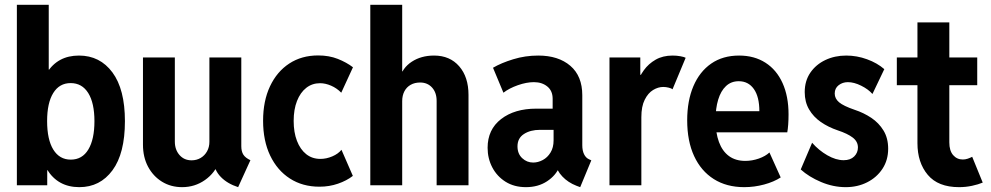

<svg xmlns="http://www.w3.org/2000/svg" viewBox="-20 -772 4131 800"><path d="M50.3 0V-752H183.1V-481.9H198.7L174.3 -396.5V-114.7L194.8 -63H176.8V0ZM310.5 7.8Q221.2 7.8 175.8 -66.2Q130.4 -140.1 130.4 -268.6Q130.4 -396 175.3 -468.3Q220.2 -540.5 309.1 -540.5Q396.5 -540.5 448.5 -470.2Q500.5 -399.9 500.5 -267.1Q500.5 -132.8 448.7 -62.5Q397 7.8 310.5 7.8ZM274.9 -106.9Q322.8 -106.9 348.1 -149.2Q373.5 -191.4 373.5 -267.1Q373.5 -342.8 347.7 -384.3Q321.8 -425.8 274.4 -425.8Q227.5 -425.8 201.9 -384.5Q176.3 -343.3 176.3 -267.6Q176.3 -190.4 202.1 -148.7Q228 -106.9 274.9 -106.9Z M738.8 7.8Q691.9 7.8 655 -14.9Q618.2 -37.6 596.9 -77.4Q575.7 -117.2 575.7 -169.4V-532.7H708.5V-182.1Q708.5 -148.4 727.8 -126.2Q747.1 -104 778.3 -104Q799.3 -104 816.2 -114Q833 -124 842.8 -141.6Q852.5 -159.2 852.5 -181.2V-532.7H985.4V-163.1Q985.4 -141.1 993.9 -127.7Q1002.4 -114.3 1023.4 -104.5L972.2 7.8Q927.2 -6.8 900.4 -34.4Q873.5 -62 872.1 -95.2L897.9 -66.4H849.6L893.1 -99.1Q876.5 -51.8 834.2 -22Q792 7.8 738.8 7.8Z M1311 5.9Q1240.7 5.9 1188 -28.1Q1135.3 -62 1105.7 -123.8Q1076.2 -185.5 1076.2 -269Q1076.2 -351.1 1105 -412.4Q1133.8 -473.6 1185.3 -507.3Q1236.8 -541 1305.7 -541Q1351.1 -541 1387.5 -526.6Q1423.8 -512.2 1450.7 -491.7L1401.9 -385.7Q1383.3 -404.8 1359.6 -415Q1335.9 -425.3 1313.5 -425.3Q1280.8 -425.3 1256.1 -406Q1231.4 -386.7 1217.5 -351.3Q1203.6 -315.9 1203.6 -268.1Q1203.6 -220.7 1217.3 -185.1Q1231 -149.4 1255.9 -129.6Q1280.8 -109.9 1314.9 -109.9Q1339.8 -109.9 1364.5 -120.4Q1389.2 -130.9 1402.8 -147.9L1450.2 -39.1Q1424.3 -19 1388.2 -6.6Q1352.1 5.9 1311 5.9Z M1522.9 0V-752H1655.8V-474.6H1672.9L1645.5 -445.3Q1656.7 -489.3 1695.8 -514.9Q1734.9 -540.5 1788.6 -540.5Q1854.5 -540.5 1893.3 -495.8Q1932.1 -451.2 1932.1 -376.5V0H1799.3V-351.6Q1799.3 -386.2 1780.3 -407.2Q1761.2 -428.2 1730.5 -428.2Q1708 -428.2 1691.2 -418.7Q1674.3 -409.2 1665 -391.6Q1655.8 -374 1655.8 -350.6V0Z M2171.4 7.8Q2122.6 7.8 2086.7 -14.6Q2050.8 -37.1 2031.2 -74.5Q2011.7 -111.8 2011.7 -156.2Q2011.7 -232.4 2067.9 -275.9Q2124 -319.3 2214.4 -319.3H2302.2V-231H2230Q2189.9 -231 2163.1 -213.6Q2136.2 -196.3 2136.2 -162.1Q2136.2 -131.3 2155.8 -113Q2175.3 -94.7 2201.7 -94.7Q2221.7 -94.7 2241.5 -105.2Q2261.2 -115.7 2273.9 -136.5Q2286.6 -157.2 2286.6 -187V-252.4L2282.7 -275.9V-360.4Q2282.7 -393.6 2260.5 -411.6Q2238.3 -429.7 2204.6 -429.7Q2173.8 -429.7 2137.7 -417Q2101.6 -404.3 2077.6 -385.7L2034.2 -489.7Q2068.4 -509.8 2118.4 -525.1Q2168.5 -540.5 2222.7 -540.5Q2306.6 -540.5 2356.4 -497.8Q2406.2 -455.1 2406.2 -375V-167Q2406.2 -144.5 2413.6 -129.4Q2420.9 -114.3 2434.1 -108.4L2443.8 -104L2397.5 7.8L2381.8 2Q2346.7 -11.7 2323.2 -36.6Q2299.8 -61.5 2296.4 -86.4L2326.2 -62.5H2270.5L2311 -77.1Q2296.4 -41 2259.3 -16.6Q2222.2 7.8 2171.4 7.8Z M2519.5 0V-532.7H2647.9V-460.4H2662.6L2634.3 -424.8Q2643.6 -452.6 2662.8 -479.5Q2682.1 -506.3 2711.9 -523.4Q2741.7 -540.5 2782.7 -540.5Q2799.8 -540.5 2815.4 -537.6Q2831.1 -534.7 2836.9 -531.2L2782.2 -399.9Q2778.3 -403.8 2766.6 -406.7Q2754.9 -409.7 2743.2 -409.7Q2722.2 -409.7 2701.2 -397Q2680.2 -384.3 2666.3 -356.4Q2652.3 -328.6 2652.3 -283.7V0Z M3081.1 7.8Q3007.3 7.8 2954.1 -25.9Q2900.9 -59.6 2872.1 -121.8Q2843.3 -184.1 2843.3 -271Q2843.3 -352.1 2869.1 -412.8Q2895 -473.6 2943.4 -507.1Q2991.7 -540.5 3059.6 -540.5Q3123 -540.5 3169.4 -510.7Q3215.8 -481 3240.7 -425.8Q3265.6 -370.6 3265.6 -295.4Q3265.6 -273.4 3264.2 -253.4Q3262.7 -233.4 3260.3 -220.7H2947.8V-308.6H3144Q3144 -368.7 3121.1 -401.1Q3098.1 -433.6 3058.1 -433.6Q3026.4 -433.6 3004.9 -413.3Q2983.4 -393.1 2972.4 -356.7Q2961.4 -320.3 2961.4 -272.5Q2961.4 -218.8 2975.6 -180.4Q2989.7 -142.1 3017.3 -121.8Q3044.9 -101.6 3085.4 -101.6Q3113.8 -101.6 3141.6 -111.3Q3169.4 -121.1 3186 -136.7L3232.9 -32.7Q3204.6 -14.2 3163.8 -3.2Q3123 7.8 3081.1 7.8Z M3503.9 7.8Q3451.7 7.8 3400.9 -13.7Q3350.1 -35.2 3316.4 -65.9L3363.8 -177.2Q3391.6 -145.5 3427.2 -125Q3462.9 -104.5 3495.1 -104.5Q3523.4 -104.5 3539.1 -120.1Q3554.7 -135.7 3554.7 -157.7Q3554.7 -182.1 3533.2 -198.7Q3511.7 -215.3 3470.2 -229Q3431.2 -242.2 3400.1 -263.7Q3369.1 -285.2 3351.1 -316.2Q3333 -347.2 3333 -388.2Q3333 -435.1 3356.4 -469.2Q3379.9 -503.4 3419.2 -522Q3458.5 -540.5 3505.9 -540.5Q3550.3 -540.5 3592.5 -525.1Q3634.8 -509.8 3664.6 -483.9L3615.2 -380.4Q3597.7 -400.4 3568.1 -415Q3538.6 -429.7 3512.7 -429.7Q3490.7 -429.7 3474.4 -417Q3458 -404.3 3458 -382.3Q3458 -361.3 3476.1 -345.9Q3494.1 -330.6 3541 -314.5Q3578.6 -302.2 3610.4 -281Q3642.1 -259.8 3661.4 -228Q3680.7 -196.3 3680.7 -152.3Q3680.7 -105 3657 -68.8Q3633.3 -32.7 3593.3 -12.5Q3553.2 7.8 3503.9 7.8Z M3976.1 7.8Q3888.7 7.8 3845.7 -43.5Q3802.7 -94.7 3802.7 -175.3V-678.7H3935.5V-178.7Q3935.5 -144 3951.4 -125.7Q3967.3 -107.4 3991.7 -107.4Q4002 -107.4 4012.2 -110.8Q4022.5 -114.3 4030.8 -118.7L4074.7 -11.2Q4056.2 -3.4 4030 2.2Q4003.9 7.8 3976.1 7.8ZM3716.8 -417V-532.7H4051.8V-417Z"/></svg>

Font: Reddit Sans Condensed
Style: Bold
Weight: 700
Designer: Stephen Hutchings
Foundry: Reddit
Version: Version 1.014